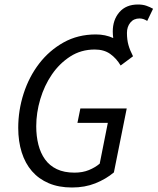

<svg xmlns="http://www.w3.org/2000/svg" viewBox="-20 -821 700 853"><path d="M571 -571 516 -530Q497 -562 469.5 -581.5Q442 -601 401 -601Q340 -601 292 -570Q244 -539 210.5 -490Q177 -441 159 -380.5Q141 -320 141 -260Q141 -216 150.5 -178.5Q160 -141 180 -113Q200 -85 232.5 -69.5Q265 -54 311 -54Q347 -54 375 -65.5Q403 -77 423 -94L459 -275H324L337 -339H543L486 -55Q450 -25 403.5 -6.5Q357 12 300 12Q241 12 196.5 -7Q152 -26 122 -60.5Q92 -95 76.5 -144Q61 -193 61 -253Q61 -331 85 -405.5Q109 -480 154 -538.5Q199 -597 262.5 -632.5Q326 -668 406 -668Q448 -668 483 -652Q482 -660 481.5 -667Q481 -674 481 -681Q481 -733 510.5 -767Q540 -801 593 -801Q614 -801 630 -795.5Q646 -790 660 -782L634 -728Q617 -739 600 -739Q574 -739 559 -720.5Q544 -702 544 -675Q544 -645 550.5 -621.5Q557 -598 571 -571Z"/></svg>

Font: Source Code Pro
Style: Italic
Weight: 400
Italic angle: -11°
Monospace: yes
Designer: Paul D. Hunt, Teo Tuominen
Foundry: Adobe Systems Incorporated
Version: Version 1.050;PS 1.000;hotconv 16.6.51;makeotf.lib2.5.65220